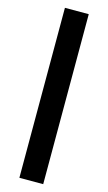

<svg xmlns="http://www.w3.org/2000/svg" viewBox="-173 -1016 734 1305"><g transform="rotate(15 194.5 -364.0)"><path d="M278.4 -961.6V234.4H110.8V-961.6Z"/></g></svg>

Font: Inter P Extra Bold
Style: Regular
Weight: 800
Designer: Rasmus Andersson
Foundry: rsms
Version: Version 3.018;git-588b23468